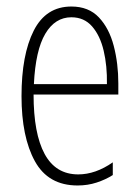

<svg xmlns="http://www.w3.org/2000/svg" viewBox="-20 -559 428 589"><path d="M199 -539Q252 -539 283.5 -505.5Q315 -472 329 -418Q343 -364 343 -303V-269H83Q83 -149 117 -86.5Q151 -24 220 -24Q273 -24 326 -61V-22Q304 -8 276.5 1Q249 10 218 10Q128 10 87 -64.5Q46 -139 46 -264Q46 -391 83.5 -465Q121 -539 199 -539ZM199 -506Q149 -506 119 -455.5Q89 -405 84 -301H308Q309 -357 298 -403.5Q287 -450 262.5 -478Q238 -506 199 -506Z"/></svg>

Font: Noto Sans Myanmar UI ExtraCondensed ExtraLight
Style: Regular
Weight: 200
Width: 2
Designer: Monotype Design Team
Foundry: Monotype Imaging Inc.
Version: Version 2.103; ttfautohint (v1.8.4.7-5d5b)